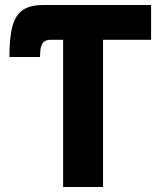

<svg xmlns="http://www.w3.org/2000/svg" viewBox="-20 -745 640 765"><path d="M231.5 -586.5H183Q166.5 -586.5 157 -580Q147.5 -573.5 143.5 -558.8Q139.5 -544 139.5 -518H17.5Q17.5 -596.5 29.8 -641Q42 -685.5 71 -705.2Q100 -725 151.5 -725H582V-586.5H390.5V0H231.5Z"/></svg>

Font: JuliaMono ExtraBold
Style: Regular
Weight: 800
Monospace: yes
Designer: cormullion
Foundry: corm
Version: Version 0.055; ttfautohint (v1.8.4)